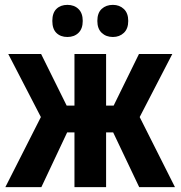

<svg xmlns="http://www.w3.org/2000/svg" viewBox="-20 -769 742 789"><path d="M2 0 148 -288 14 -547H149L254 -335H286V-547H416V-335H447L551 -547H688L554 -288L699 0H552L445 -225H416V0H286V-225H256L150 0ZM195 -683Q195 -716 212 -732.5Q229 -749 257 -749Q285 -749 302.5 -732Q320 -715 320 -683Q320 -651 302.5 -634Q285 -617 257 -617Q229 -617 212 -633.5Q195 -650 195 -683ZM380 -683Q380 -716 398 -732.5Q416 -749 444 -749Q471 -749 489 -732Q507 -715 507 -683Q507 -651 489 -634Q471 -617 444 -617Q416 -617 398 -634Q380 -651 380 -683Z"/></svg>

Font: Noto Sans Condensed
Style: Bold
Weight: 700
Width: 3
Designer: Monotype Design Team
Foundry: Monotype Imaging Inc.
Version: Version 2.013; ttfautohint (v1.8.4.7-5d5b)